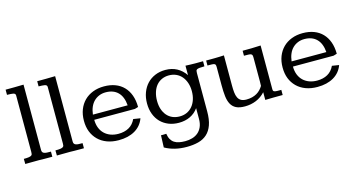

<svg xmlns="http://www.w3.org/2000/svg" viewBox="-86 -1001 2935 1576"><g transform="rotate(-15 1381.0 -212.5)"><path d="M174.8 -77.6Q174.8 -65.4 179.4 -58.6Q184.1 -51.8 193.6 -48.3Q203.1 -44.9 217 -44.2Q231 -43.5 250 -43.5V0Q236.3 0 223.1 0Q210 0 196 0Q182.1 0 167 -0.2Q151.9 -0.5 133.8 -1Q116.2 -1 101.1 -0.7Q85.9 -0.5 72.3 -0.5Q58.6 -0.5 45.9 -0.2Q33.2 0 20 0Q20 -3.9 20 -9.8Q20 -15.6 19.8 -21.7Q19.5 -27.8 19.5 -33.7Q19.5 -39.6 19.5 -43.5Q47.4 -43.5 62.3 -45.9Q77.1 -48.3 84 -53.2Q90.8 -58.1 92 -65.4Q93.3 -72.8 93.3 -83V-562.5Q93.3 -571.3 88.6 -576.2Q84 -581.1 74.7 -583.3Q65.4 -585.4 52.2 -585.9Q39.1 -586.4 22 -586.9V-630.9Q60.5 -630.9 96.7 -631.3Q132.8 -631.8 174.8 -632.8Z M443.4 -77.6Q443.4 -65.4 448 -58.6Q452.6 -51.8 462.2 -48.3Q471.7 -44.9 485.6 -44.2Q499.5 -43.5 518.6 -43.5V0Q504.9 0 491.7 0Q478.5 0 464.6 0Q450.7 0 435.5 -0.2Q420.4 -0.5 402.3 -1Q384.8 -1 369.6 -0.7Q354.5 -0.5 340.8 -0.5Q327.1 -0.5 314.5 -0.2Q301.8 0 288.6 0Q288.6 -3.9 288.6 -9.8Q288.6 -15.6 288.3 -21.7Q288.1 -27.8 288.1 -33.7Q288.1 -39.6 288.1 -43.5Q315.9 -43.5 330.8 -45.9Q345.7 -48.3 352.5 -53.2Q359.4 -58.1 360.6 -65.4Q361.8 -72.8 361.8 -83V-562.5Q361.8 -571.3 357.2 -576.2Q352.5 -581.1 343.3 -583.3Q334 -585.4 320.8 -585.9Q307.6 -586.4 290.5 -586.9V-630.9Q329.1 -630.9 365.2 -631.3Q401.4 -631.8 443.4 -632.8Z M1006.3 -203.6H660.6Q661.1 -164.6 672.9 -134.8Q684.6 -105 706.1 -84.2Q727.5 -63.5 757.6 -52.2Q787.6 -41 824.2 -41Q875.5 -41 913.1 -62Q950.7 -83 971.2 -127L1030.3 -117.7Q1007.8 -55.7 951.4 -22.7Q895 10.3 813 10.3Q757.8 10.3 713.9 -6.3Q669.9 -22.9 639.4 -53.2Q608.9 -83.5 592.8 -124.3Q576.7 -165 576.7 -217.3Q576.7 -270 593.3 -312.3Q609.9 -354.5 640.1 -384.8Q670.4 -415 713.1 -431.6Q755.9 -448.2 808.1 -448.2Q860.8 -448.2 902.8 -432.4Q944.8 -416.5 974.1 -386.2Q1003.4 -356 1019.3 -312.5Q1035.2 -269 1035.6 -212.4ZM956.5 -247.6Q950.7 -321.3 912.6 -359.4Q874.5 -397.5 809.1 -397.5Q778.3 -397.5 752.9 -387Q727.5 -376.5 708.5 -357.7Q689.5 -338.9 677.5 -311.5Q665.5 -284.2 661.1 -247.6Z M1346.2 -397.5Q1313 -397.5 1285.6 -385Q1258.3 -372.6 1239 -349.6Q1219.7 -326.7 1209.2 -293.2Q1198.7 -259.8 1198.7 -220.2Q1198.7 -180.7 1209.2 -149.2Q1219.7 -117.7 1239 -95.2Q1258.3 -72.8 1285.6 -60.8Q1313 -48.8 1347.2 -48.8Q1380.9 -48.8 1408.2 -61.5Q1435.5 -74.2 1454.8 -97.2Q1474.1 -120.1 1484.9 -152.3Q1495.6 -184.6 1495.6 -224.1Q1495.6 -262.2 1484.9 -294.2Q1474.1 -326.2 1454.6 -349.4Q1435.1 -372.6 1407.5 -385Q1379.9 -397.5 1346.2 -397.5ZM1499 -439Q1521 -438 1542.5 -437.3Q1564 -436.5 1585.9 -436.5Q1605 -436.5 1619.4 -436.8Q1633.8 -437 1647.9 -437V-393.6Q1621.1 -393.6 1606.2 -391.8Q1591.3 -390.1 1584.2 -386Q1577.1 -381.8 1575.7 -374.8Q1574.2 -367.7 1574.2 -356.4V-30.3Q1574.2 38.1 1557.9 84Q1541.5 129.9 1511 157.5Q1480.5 185.1 1436.8 196.5Q1393.1 208 1337.9 208Q1286.1 208 1239.7 197Q1193.4 186 1153.3 163.1L1157.2 60.5Q1158.2 61 1165.5 61Q1170.4 61 1177 61Q1183.6 61 1189 60.5Q1195.3 60.5 1202.1 60.1Q1206.5 89.4 1217.5 108.4Q1228.5 127.4 1245.8 138.7Q1263.2 149.9 1286.4 154.5Q1309.6 159.2 1338.4 159.2Q1369.1 159.2 1397.2 151.1Q1425.3 143.1 1446.5 125.5Q1467.8 107.9 1480.5 79.6Q1493.2 51.3 1493.2 10.3V-79.6Q1465.3 -40.5 1423.1 -20.3Q1380.9 0 1327.6 0Q1279.3 0 1240 -15.9Q1200.7 -31.7 1172.6 -60.5Q1144.5 -89.4 1129.2 -130.1Q1113.8 -170.9 1113.8 -220.7Q1113.8 -271 1129.6 -313Q1145.5 -355 1173.8 -385Q1202.1 -415 1241.7 -431.6Q1281.2 -448.2 1329.1 -448.2Q1383.8 -448.2 1426.3 -425.5Q1468.8 -402.8 1499 -358.9Z M1884.8 10.3Q1838.4 10.3 1810.5 -3.9Q1782.7 -18.1 1767.8 -45.7Q1752.9 -73.2 1748.3 -113.5Q1743.7 -153.8 1743.7 -206.1V-360.8Q1743.7 -373 1741.5 -379.9Q1739.3 -386.7 1731.9 -389.6Q1724.6 -392.6 1710.7 -393.1Q1696.8 -393.6 1673.8 -393.6V-436Q1695.3 -436 1713.9 -436Q1732.4 -436 1750.2 -436.3Q1768.1 -436.5 1786.4 -437.3Q1804.7 -438 1825.7 -439V-181.2Q1825.7 -150.4 1828.4 -124Q1831.1 -97.7 1840.1 -79.1Q1849.1 -60.5 1866 -50.8Q1882.8 -41 1911.1 -41Q1937.5 -41 1959.7 -46.6Q1981.9 -52.2 2000 -62.7Q2018.1 -73.2 2031.7 -87.9Q2045.4 -102.5 2054.7 -118.2Q2055.7 -136.2 2055.7 -154.1Q2055.7 -171.9 2055.7 -190.4V-358.4Q2055.7 -371.6 2053.5 -378.7Q2051.3 -385.7 2043.7 -389.2Q2036.1 -392.6 2022 -393.1Q2007.8 -393.6 1983.9 -393.6V-436Q2021 -436 2059.8 -436.5Q2098.6 -437 2137.7 -439.5V-68.4Q2137.7 -59.6 2140.1 -54.4Q2142.6 -49.3 2150.1 -46.9Q2157.7 -44.4 2171.4 -43.9Q2185.1 -43.5 2207.5 -43.5V0Q2163.6 0 2127.9 0.5Q2092.3 1 2059.1 2V-63.5Q2025.4 -26.4 1981 -8.1Q1936.5 10.3 1884.8 10.3Z M2694.8 -203.6H2349.1Q2349.6 -164.6 2361.3 -134.8Q2373 -105 2394.5 -84.2Q2416 -63.5 2446 -52.2Q2476.1 -41 2512.7 -41Q2564 -41 2601.6 -62Q2639.2 -83 2659.7 -127L2718.8 -117.7Q2696.3 -55.7 2639.9 -22.7Q2583.5 10.3 2501.5 10.3Q2446.3 10.3 2402.3 -6.3Q2358.4 -22.9 2327.9 -53.2Q2297.4 -83.5 2281.2 -124.3Q2265.1 -165 2265.1 -217.3Q2265.1 -270 2281.7 -312.3Q2298.3 -354.5 2328.6 -384.8Q2358.9 -415 2401.6 -431.6Q2444.3 -448.2 2496.6 -448.2Q2549.3 -448.2 2591.3 -432.4Q2633.3 -416.5 2662.6 -386.2Q2691.9 -356 2707.8 -312.5Q2723.6 -269 2724.1 -212.4ZM2645 -247.6Q2639.2 -321.3 2601.1 -359.4Q2563 -397.5 2497.6 -397.5Q2466.8 -397.5 2441.4 -387Q2416 -376.5 2397 -357.7Q2377.9 -338.9 2366 -311.5Q2354 -284.2 2349.6 -247.6Z"/></g></svg>

Font: Kameron
Style: Regular
Weight: 400
Version: Version 1.000